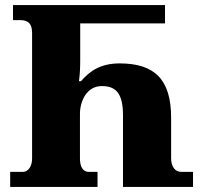

<svg xmlns="http://www.w3.org/2000/svg" viewBox="-20 -734 804 754"><path d="M20 0H363V-59H328C305 -59 294 -81 294 -111V-287C294 -336 320 -396 380 -396C437 -396 463 -365 463 -281V0H738V-59H692C667 -59 652 -80 652 -113V-272C652 -422 587 -485 450 -485C376 -485 333 -456 298 -415H290C294 -442 295 -469 295 -498V-642H628V-714H31V-655H60C93 -655 106 -638 106 -605V-111C106 -81 91 -59 70 -59H20Z"/></svg>

Font: Noto Serif Georgian SemiCondensed Black
Style: Regular
Weight: 900
Width: 4
Designer: Monotype Design Team, Akaki Razmadze
Foundry: Google LLC
Version: Version 2.003